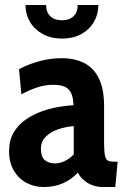

<svg xmlns="http://www.w3.org/2000/svg" viewBox="-20 -742 500 772"><path d="M155.5 10Q118 10 86.5 -6.8Q55 -23.5 35.8 -55.8Q16.5 -88 16.5 -134.5Q16.5 -178.5 35.2 -209.8Q54 -241 84.2 -261.8Q114.5 -282.5 149.5 -294.8Q184.5 -307 218 -312.5Q251.5 -318 275.5 -319Q274.5 -362 256.8 -381.5Q239 -401 195 -401Q162.5 -401 132.5 -391.5Q102.5 -382 66 -363L56.5 -464Q99 -486 142 -497Q185 -508 228 -508Q280 -508 318.2 -488.8Q356.5 -469.5 377.5 -427Q398.5 -384.5 398.5 -315V-172Q398.5 -134.5 401.8 -117.8Q405 -101 413.5 -96.5Q422 -92 437 -92H453L443.5 10H394.5Q371.5 10 351.8 2.8Q332 -4.5 317 -17.5Q302 -30.5 293 -48Q268.5 -21 233.8 -5.5Q199 10 155.5 10ZM202 -85Q220 -85 240 -94.2Q260 -103.5 276.5 -121V-235Q245 -232.5 214.8 -222.5Q184.5 -212.5 164.5 -193Q144.5 -173.5 144.5 -143Q144.5 -112.5 159.5 -98.8Q174.5 -85 202 -85ZM229.5 -587Q184 -587 151 -605.5Q118 -624 100.2 -654.5Q82.5 -685 82.5 -722H165.5Q165.5 -693 182.2 -676.8Q199 -660.5 229 -660.5Q259 -660.5 275.8 -676.8Q292.5 -693 292.5 -722H375.5Q375.5 -685 358 -654.5Q340.5 -624 307.8 -605.5Q275 -587 229.5 -587Z"/></svg>

Font: Cabin
Style: Bold
Weight: 700
Width: 4
Designer: Pablo Impallari
Foundry: Pablo Impallari. http://www.impallari.com Igino Marini. http://www.ikern.com
Version: Version 3.001